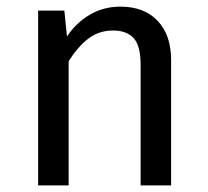

<svg xmlns="http://www.w3.org/2000/svg" viewBox="-20 -559 626 579"><path d="M496 -378V0H404V-365Q404 -421 383 -444Q362 -467 321 -467Q279 -467 247 -443Q215 -419 187 -374V0H95V-527H174L182 -449Q210 -491 251.5 -515Q293 -539 343 -539Q415 -539 455.5 -496Q496 -453 496 -378Z"/></svg>

Font: Wolseley Sans
Style: Regular
Weight: 400
Designer: Carrois Corporate & Edenspiekermann AG
Foundry: Carrois Corporate GbR & Edenspiekermann AG
Version: Version 4.202